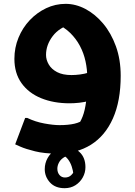

<svg xmlns="http://www.w3.org/2000/svg" viewBox="-20 -533 698 992"><path d="M274.4 260.7Q209.2 260.7 160.8 248.7Q112.3 236.7 85.3 224.7Q58.4 212.7 58.4 212.7L110 76.3H120.8Q163 96.6 209.3 105Q255.6 113.5 287.6 113.5Q332.4 113.5 364.4 106.2Q396.4 99 424.6 78.2L378.1 120.3Q394.9 99.6 406.9 69Q418.9 38.4 425 -9Q431.1 -56.4 431.1 -128.5Q431.1 -174 421.8 -216.4Q412.6 -258.8 392.8 -296Q373 -333.2 342.7 -362.8Q312.5 -392.5 270.2 -411.1L353.4 -409.8Q287 -392.1 252.4 -346.5Q217.8 -300.8 217.8 -249.1Q217.8 -224 231.9 -199.9Q245.9 -175.7 274.9 -160.5Q303.8 -145.2 349.4 -145.2Q369.8 -145.2 393.2 -148.2Q416.6 -151.1 439.1 -158.2L443 -12.3Q416.8 -5.2 390 -2.2Q363.3 0.7 339.2 0.7Q256.7 0.7 192.2 -25.8Q127.7 -52.2 91 -103.6Q54.4 -155 54.4 -228.9Q54.4 -286.8 75.6 -338.3Q96.8 -389.7 133.7 -428.8Q170.7 -467.8 218.3 -490.5Q265.9 -513.1 319.1 -513.1Q371.2 -513.1 421.6 -486.6Q471.9 -460 513.1 -411Q554.3 -361.9 579 -293.6Q603.6 -225.2 603.6 -141.3Q603.6 -11.3 563.5 78.7Q523.4 168.7 450 214.7Q376.5 260.7 274.4 260.7ZM324.5 225.1Q361.4 225.1 391.4 253.1Q421.4 281.1 421.4 330.7Q421.4 359.2 407.5 384Q393.6 408.8 369.5 424.1Q345.3 439.3 313.8 439.3Q265.2 439.3 238.2 409.7Q211.2 380 211.2 341.1Q211.2 309.9 226 283.6Q240.7 257.3 266.5 241.2Q292.3 225.1 324.5 225.1ZM344.6 270.1Q321.5 271.6 306.2 282.8Q290.8 293.9 283.6 309Q276.3 324 276.3 338.6Q276.3 358.2 287.3 371.2Q298.2 384.1 315.8 384.1Q335.7 384.1 348.2 371.6Q360.6 359.2 367.8 342.9Q374.9 326.6 377.6 314.9L358.5 401.7Q361.4 388.4 359.5 368.7Q357.6 349 350.7 327.8Q343.8 306.5 331.2 289.9Q318.5 273.3 299.6 266.2Z"/></svg>

Font: Kufam
Style: Italic
Weight: 400
Italic angle: -11°
Designer: Artur Schmal
Foundry: Original Type
Version: Version 1.301; ttfautohint (v1.8.3)